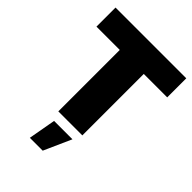

<svg xmlns="http://www.w3.org/2000/svg" viewBox="-265 -822 1182 1182"><g transform="rotate(45 326.0 -231.0)"><path d="M26 -701V-535H229V0H438V-535H642V-701ZM252 60 220 239H332L412 60Z"/></g></svg>

Font: Argentum Sans ExtraBold
Style: Regular
Weight: 800
Designer: Julieta Ulanovsky
Foundry: Julieta Ulanovsky
Version: Version 5.001;February 15, 2019;FontCreator 11.5.0.2425 64-b